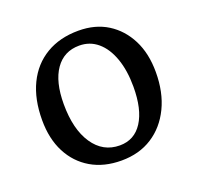

<svg xmlns="http://www.w3.org/2000/svg" viewBox="-100 -630 775 752"><g transform="rotate(-20 287.5 -254.0)"><path d="M285 14Q212 14 158.5 -17.5Q105 -49 75.5 -106Q46 -163 46 -241Q46 -328 76.5 -391Q107 -454 164 -488Q221 -522 299 -522Q369 -522 420 -490Q471 -458 500 -401Q529 -344 529 -266Q529 -182 498.5 -119Q468 -56 413.5 -21Q359 14 285 14ZM299 -44Q360 -44 393.5 -96Q427 -148 427 -242Q427 -310 409 -360.5Q391 -411 358.5 -438.5Q326 -466 282 -466Q218 -466 182.5 -415Q147 -364 147 -271Q147 -166 188 -105Q229 -44 299 -44Z"/></g></svg>

Font: Literata 18pt
Style: Regular
Weight: 400
Designer: Latin by Veronika Burian and Jose Scaglione. Greek by Irene Vlachou. Cyrillic by Vera Evstafieva.
Foundry: TypeTogether
Version: Version 3.103;gftools[0.9.29]